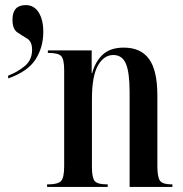

<svg xmlns="http://www.w3.org/2000/svg" viewBox="-20 -734 718 754"><path d="M165 0H403V-10H399Q363 -10 352 -23Q341 -36 341 -79V-344Q341 -435 364.5 -476.5Q388 -518 425 -518Q460 -518 474.5 -483.5Q489 -449 489 -372V0H657V-10H653Q619 -10 608.5 -24Q598 -38 598 -82V-359Q598 -457 565.5 -502Q533 -547 466 -547Q413 -547 383.5 -519.5Q354 -492 342 -447H340V-536H168V-526H173Q209 -526 220.5 -513.5Q232 -501 232 -458V-81Q232 -37 220 -23.5Q208 -10 170 -10H165ZM12 -426Q89 -453 119.5 -500.5Q150 -548 150 -609Q150 -656 132 -685Q114 -714 81 -714Q29 -714 29 -657Q29 -620 48 -607Q67 -594 86.5 -582.5Q106 -571 106 -538Q106 -498 76.5 -474Q47 -450 12 -437Z"/></svg>

Font: Noto Serif Display Condensed Semi
Style: Regular
Weight: 600
Width: 3
Designer: Monotype Design Team
Foundry: Monotype Imaging Inc.
Version: Version 1.900